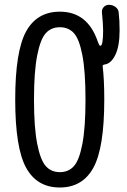

<svg xmlns="http://www.w3.org/2000/svg" viewBox="-20 -790 540 819"><path d="M295.4 -648.4Q272.5 -673.8 235.4 -673.8Q198.2 -673.8 175.3 -648.4Q152.3 -623 138.7 -553.7Q125 -484.4 125 -365.2Q125 -246.1 138.7 -176.8Q152.3 -107.4 175.3 -81.5Q198.2 -55.7 235.4 -55.7Q272.5 -55.7 295.4 -81.5Q318.4 -107.4 331.5 -176.8Q344.7 -246.1 344.7 -365.2Q344.7 -484.4 331.5 -553.7Q318.4 -623 295.4 -648.4ZM235.4 -740.2Q354.5 -740.2 397.5 -611.3Q402.3 -598.6 405.3 -595.7Q406.2 -594.7 408.2 -594.7Q419.9 -594.7 419.9 -660.2Q419.9 -685.5 415 -735.4Q413.1 -749 421.9 -759.3Q430.7 -769.5 445.3 -769.5Q460 -769.5 472.7 -760.3Q485.4 -751 486.3 -736.3Q490.2 -704.1 490.2 -660.2Q490.2 -592.8 471.7 -555.2Q453.1 -517.6 424.8 -514.6Q417 -512.7 418 -506.8Q424.8 -450.2 424.8 -365.2Q424.8 -159.2 378.4 -74.7Q332 9.8 234.9 9.8Q137.7 9.8 91.3 -74.7Q44.9 -159.2 44.9 -365.2Q44.9 -571.3 91.3 -655.8Q137.7 -740.2 235.4 -740.2Z"/></svg>

Font: Rounded Mgen+ 1mn regular
Style: Regular
Weight: 400
Designer: [Source Han Sans]
Ryoko NISHIZUKA  (kana & ideographs); Paul D. Hunt (Latin, Greek & Cyrillic); Wenlong ZHANG  (bopomofo
Version: Version 1.059.20150602